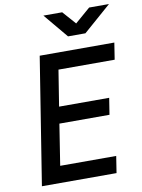

<svg xmlns="http://www.w3.org/2000/svg" viewBox="-101 -1018 805 1087"><g transform="rotate(-10 301.5 -475.0)"><path d="M343 -810H443L603 -950H489L401 -874L334 -950H226ZM50 0H479L494 -96H172L209 -332H497L512 -427H224L257 -634H580L595 -730H166Z"/></g></svg>

Font: JetBrains Mono SemiBold
Style: Italic
Weight: 472
Italic angle: -9°
Monospace: yes
Designer: Philipp Nurullin, Konstantin Bulenkov
Foundry: JetBrains
Version: Version 2.305